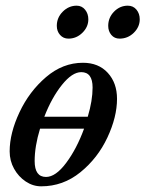

<svg xmlns="http://www.w3.org/2000/svg" viewBox="-20 -642 512 676"><path d="M392 -294Q392 -230 358 -157.5Q324 -85 263 -35.5Q202 14 125 14Q96 14 70.5 -3Q45 -20 29.5 -48Q14 -76 14 -109Q14 -173 48.5 -246.5Q83 -320 142 -370.5Q201 -421 272 -421Q327 -421 359.5 -385.5Q392 -350 392 -294ZM136 -231H289Q306 -288 306 -334Q306 -388 266 -388Q234 -388 198 -343Q162 -298 136 -231ZM276 -189H121Q102 -127 102 -75Q102 -19 142 -19Q176 -19 213 -68.5Q250 -118 276 -189ZM180 -551Q180 -580 201 -601Q222 -622 250 -622Q268 -622 279.5 -608Q291 -594 291 -574Q291 -547 270 -526.5Q249 -506 221 -506Q203 -506 191.5 -519Q180 -532 180 -551ZM361 -551Q361 -580 381.5 -601Q402 -622 430 -622Q449 -622 460.5 -608Q472 -594 472 -574Q472 -547 451 -526.5Q430 -506 401 -506Q383 -506 372 -519Q361 -532 361 -551Z"/></svg>

Font: EB Garamond Medium
Style: Italic
Weight: 500
Italic angle: -17.2°
Designer: Georg Duffner and Octavio Pardo
Foundry: Georg Duffner
Version: Version 1.000